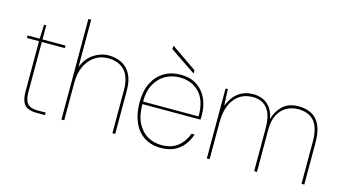

<svg xmlns="http://www.w3.org/2000/svg" viewBox="-82 -1018 2371 1328"><g transform="rotate(15 1104.0 -354.0)"><path d="M231 0Q195 0 170.5 -11Q146 -22 133.5 -49Q121 -76 121 -122V-483H34V-501H121L125 -602H141V-501H306V-483H141V-122Q141 -67 162.5 -42.5Q184 -18 234 -18H293V0Z M411 0V-720H431V-381Q456 -446 506.5 -479.5Q557 -513 613 -513Q666 -513 707 -492Q748 -471 772 -426.5Q796 -382 796 -310V0H776V-305Q776 -400 734 -446.5Q692 -493 613 -493Q562 -493 521 -466Q480 -439 455.5 -389.5Q431 -340 431 -268V0Z M1124 12Q1054 12 1004 -21Q954 -54 928 -114.5Q902 -175 902 -256Q902 -338 931 -395Q960 -452 1010.5 -482.5Q1061 -513 1127 -513Q1200 -513 1247.5 -480.5Q1295 -448 1318 -396Q1341 -344 1341 -282Q1341 -272 1341 -265Q1341 -258 1340 -248H913V-266H1322Q1322 -381 1268 -437Q1214 -493 1127 -493Q1075 -493 1029 -469Q983 -445 953.5 -394Q924 -343 924 -261V-252Q924 -167 951.5 -113Q979 -59 1024.5 -33.5Q1070 -8 1124 -8Q1194 -8 1238.5 -42.5Q1283 -77 1306 -138H1328Q1313 -94 1286.5 -60Q1260 -26 1220 -7Q1180 12 1124 12ZM1211 -544 1026 -669 1028 -694 1212 -567Z M1452 0V-501H1468L1474 -384Q1500 -449 1544 -481Q1588 -513 1651 -513Q1680 -513 1711 -502Q1742 -491 1767.5 -461.5Q1793 -432 1804 -376Q1818 -433 1859.5 -473Q1901 -513 1974 -513Q2028 -513 2067.5 -491.5Q2107 -470 2128.5 -423Q2150 -376 2150 -298V0H2130V-300Q2130 -401 2091 -447Q2052 -493 1974 -493Q1930 -493 1892.5 -472Q1855 -451 1833 -409.5Q1811 -368 1811 -305V0H1791V-305Q1791 -402 1754.5 -447.5Q1718 -493 1651 -493Q1597 -493 1557 -466.5Q1517 -440 1494.5 -389Q1472 -338 1472 -262V0Z"/></g></svg>

Font: DM Sans 18pt Thin
Style: Regular
Weight: 250
Designer: Colophon Foundry, Jonny Pinhorn
Foundry: Colophon Foundry
Version: Version 4.004;gftools[0.9.30]